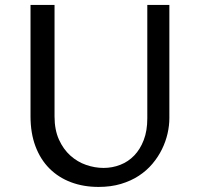

<svg xmlns="http://www.w3.org/2000/svg" viewBox="-20 -735 796 765"><path d="M197.3 -715.3V-271Q197.3 -217.8 214.8 -179Q232.4 -140.1 260.5 -115Q288.6 -89.8 323.2 -77.9Q357.9 -65.9 392.6 -65.9Q427.7 -65.9 459.5 -78.4Q491.2 -90.8 514.9 -115.5Q538.6 -140.1 552.7 -177Q566.9 -213.9 566.9 -263.2V-715.3H654.8V-264.2Q654.8 -234.4 647.5 -202.4Q640.1 -170.4 625.2 -140.1Q610.4 -109.9 587.4 -82.5Q564.5 -55.2 533.2 -34.7Q502 -14.2 461.9 -2.2Q421.9 9.8 372.6 9.8Q312.5 9.8 262.7 -9Q212.9 -27.8 177 -63.7Q141.1 -99.6 121.3 -152.1Q101.6 -204.6 101.6 -271.5V-715.3Z"/></svg>

Font: Proza Libre
Style: Regular
Weight: 400
Designer: Jasper de Waard
Foundry: Jasper de Waard
Version: Version 1.001; ttfautohint (v1.4.1.8-43bc)